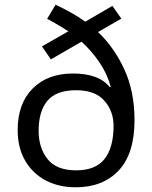

<svg xmlns="http://www.w3.org/2000/svg" viewBox="-20 -785 645 815"><path d="M216 -765Q248 -750 280.5 -732Q313 -714 342 -693L457 -760L495 -706L396 -649Q464 -585 507.5 -491Q551 -397 551 -275Q551 -133 484 -61.5Q417 10 301 10Q229 10 173.5 -19.5Q118 -49 86.5 -103.5Q55 -158 55 -233Q55 -345 118.5 -409Q182 -473 290 -473Q343 -473 382.5 -459Q422 -445 446 -415L450 -417Q434 -474 401 -522Q368 -570 326 -608L196 -533L158 -588L270 -652Q249 -666 226 -679.5Q203 -693 180 -705ZM303 -402Q219 -402 181.5 -357.5Q144 -313 144 -230Q144 -157 182 -109.5Q220 -62 303 -62Q386 -62 424 -110.5Q462 -159 462 -251Q462 -313 423 -357.5Q384 -402 303 -402Z"/></svg>

Font: Noto Sans Mende Kikakui
Style: Regular
Weight: 400
Designer: Monotype Design Team
Foundry: Monotype Imaging Inc.
Version: Version 2.003; ttfautohint (v1.8.4.7-5d5b)